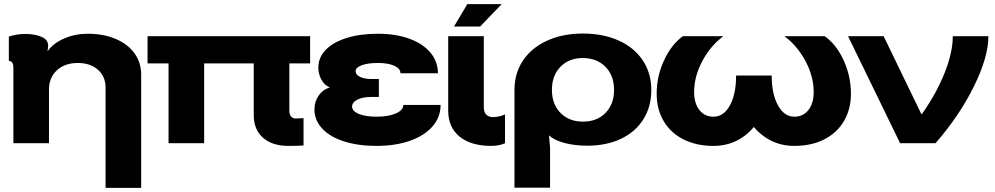

<svg xmlns="http://www.w3.org/2000/svg" viewBox="-20 -696 4835 933"><path d="M45 0V-367Q45 -383 39.5 -391.5Q34 -400 23 -400V-518Q35 -523 57 -527Q79 -531 103 -531Q153 -531 186 -515Q219 -499 213 -463L211 -449H213Q239 -486 292 -509Q345 -532 406 -532Q483 -532 542 -507Q601 -482 633.5 -437Q666 -392 666 -333V217H493V-270Q493 -324 456 -357Q419 -390 358 -390Q295 -390 256.5 -354.5Q218 -319 218 -261V0Z M1487 -388H1386V-158Q1386 -140 1394.5 -130Q1403 -120 1418 -120Q1429 -120 1455 -122V11Q1417 13 1382 13Q1303 13 1258 -26.5Q1213 -66 1213 -137V-388H972V0H799V-388H697V-520H1487Z M1809 -129Q1868 -129 1904 -145Q1940 -161 1940 -186H2121Q2121 -127 2082 -82Q2043 -37 1972.5 -12Q1902 13 1809 13Q1720 13 1651.5 -9Q1583 -31 1545.5 -71.5Q1508 -112 1508 -164Q1508 -202 1528.5 -231.5Q1549 -261 1581 -270V-272Q1557 -282 1542 -308.5Q1527 -335 1527 -368Q1527 -417 1563 -454Q1599 -491 1664.5 -511.5Q1730 -532 1816 -532Q1903 -532 1969 -508Q2035 -484 2071.5 -440.5Q2108 -397 2108 -340H1926Q1926 -363 1896 -376.5Q1866 -390 1816 -390Q1768 -390 1738 -379Q1708 -368 1708 -350Q1708 -333 1729.5 -322.5Q1751 -312 1786 -312H1821V-225H1786Q1743 -225 1717 -212Q1691 -199 1691 -178Q1691 -156 1723.5 -142.5Q1756 -129 1809 -129Z M2158 -520H2331V-174Q2331 -152 2342.5 -139.5Q2354 -127 2375 -127Q2406 -127 2434 -140V0Q2406 13 2367 13Q2269 13 2213.5 -32Q2158 -77 2158 -158ZM2251 -676H2418L2313 -567H2186Z M3145 -259Q3145 -178 3106.5 -116.5Q3068 -55 2997.5 -21.5Q2927 12 2834 12Q2773 12 2722.5 -1.5Q2672 -15 2650 -37H2648L2653 24V216H2480V-259Q2480 -340 2521.5 -402Q2563 -464 2638.5 -498.5Q2714 -533 2812 -533Q2911 -533 2986.5 -499Q3062 -465 3103.5 -402.5Q3145 -340 3145 -259ZM2813 -105Q2881 -105 2922.5 -147.5Q2964 -190 2964 -259Q2964 -329 2922 -371.5Q2880 -414 2812 -414Q2745 -414 2703.5 -371.5Q2662 -329 2662 -259Q2662 -190 2703.5 -147.5Q2745 -105 2813 -105Z M3171 -241Q3171 -325 3206.5 -402Q3242 -479 3298 -520H3495Q3432 -473 3392.5 -398.5Q3353 -324 3353 -249Q3353 -194 3378.5 -161.5Q3404 -129 3447 -129Q3497 -129 3527 -184Q3557 -239 3557 -329H3730Q3730 -239 3760.5 -184Q3791 -129 3840 -129Q3883 -129 3908.5 -161.5Q3934 -194 3934 -249Q3934 -324 3894.5 -398.5Q3855 -473 3792 -520H3988Q4045 -479 4080 -402Q4115 -325 4115 -241Q4115 -165 4081 -107.5Q4047 -50 3985 -18.5Q3923 13 3840 13Q3780 13 3730 -11Q3680 -35 3643 -79Q3607 -35 3557 -11Q3507 13 3447 13Q3364 13 3301.5 -18.5Q3239 -50 3205 -107.5Q3171 -165 3171 -241Z M4457 -142H4460Q4530 -241 4570 -341Q4610 -441 4610 -520H4783Q4783 -419 4712.5 -276Q4642 -133 4526 0H4354L4101 -520H4274Z"/></svg>

Font: Non Bureau Extended
Style: Bold
Weight: 700
Width: 7
Designer: Jona Saucedo
Foundry: Non Foundry
Version: Version 1.000; ttfautohint (v1.8.4)